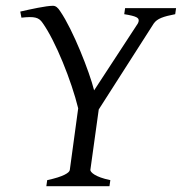

<svg xmlns="http://www.w3.org/2000/svg" viewBox="-20 -643 628 663"><path d="M361 -21C307 -32 292 -49 292 -56L321 -265L511 -562C523 -579 544 -586 585 -594L588 -615H412L409 -594C453 -587 459 -581 459 -572C459 -569 458 -566 456 -562L305 -331C289 -395 232 -540 188 -604C180 -617 172 -623 163 -623C139 -623 85 -611 50 -603L54 -582C100 -587 114 -583 127 -564C172 -501 227 -363 250 -269L221 -56C220 -47 200 -33 143 -21L140 0H358Z"/></svg>

Font: Oxford Ugaritic Clay
Style: Regular
Weight: 400
Designer: Jacob Thomas
Foundry: Bengal Creative Media Limited
Version: Version 1.000